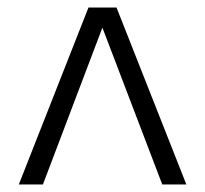

<svg xmlns="http://www.w3.org/2000/svg" viewBox="-20 -717 545 510"><path d="M215 -697H289.5L475 -227H411L252 -643.5L94 -227H30Z"/></svg>

Font: HK Grotesk Light
Style: Regular
Weight: 300
Designer: Alfredo Marco Pradil
Foundry: Hanken Design Co.
Version: Version 3.001